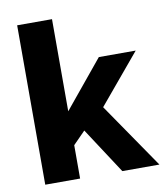

<svg xmlns="http://www.w3.org/2000/svg" viewBox="-82 -798 742 866"><g transform="rotate(-10 289.0 -365.0)"><path d="M408.2 0 271 -210 214.8 -152.8V0H55.2V-730H214.8V-308.1L393.1 -524.9H562L373 -298.8L578.1 0Z"/></g></svg>

Font: Raleway-v4020 ExtraBold
Style: Regular
Weight: 800
Designer: Matt McInerney, Pablo Impallari, Rodrigo Fuenzalida
Foundry: Matt McInerney, Pablo Impallari, Rodrigo Fuenzalida
Version: Version 4.020;PS 004.020;hotconv 1.0.88;makeotf.lib2.5.64775